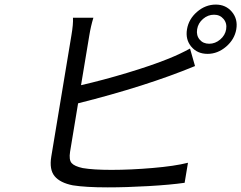

<svg xmlns="http://www.w3.org/2000/svg" viewBox="-20 -794 1048 834"><path d="M290.1 -639.9Q298.7 -690 296.9 -717H385.7Q374.6 -681.1 367.9 -639.9L332 -424Q425.4 -445.3 531.8 -477.3Q638.1 -509.2 714.5 -540.1Q764.9 -560.7 805.4 -583.1L827.1 -507.1Q615.1 -419.4 319.2 -345.2L284.4 -134.9Q278.8 -99.8 291 -85.8Q303.3 -71.7 339.5 -63.9Q385.3 -56.1 464.1 -56.1Q547.6 -56.1 643.1 -64.3Q738.6 -72.4 796.5 -87L782 0Q720.2 8.9 624.3 14.4Q528.4 19.9 447.8 19.9Q351.9 19.9 296.2 11Q240.8 0 217.2 -28.8Q193.5 -57.5 202.8 -114ZM917.3 -774.1Q960.9 -774.1 987.4 -742.5Q1013.8 -710.9 1006.4 -666.9Q998.9 -622.9 962.2 -591.4Q925.4 -560 881.7 -560Q837 -560 810.9 -591.3Q784.8 -622.5 792.3 -666.9Q799.7 -711.3 836.1 -742.7Q872.5 -774.1 917.3 -774.1ZM909.8 -730.1Q883.2 -730.1 861.9 -711.8Q840.6 -693.5 836.3 -666.9Q832 -640.3 847.1 -622.2Q862.2 -604 888.8 -604Q914.8 -604 936.4 -622.3Q958.1 -640.6 962.4 -666.9Q966.6 -693.2 951 -711.6Q935.4 -730.1 909.8 -730.1Z"/></svg>

Font: Karasuma Gothic
Style: Italic
Weight: 400
Italic angle: -9.39999°
Designer: Rasmus Andersson / Ryoko Nishizuka
Foundry: Genbu
Version: Version 1.00